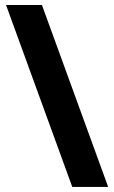

<svg xmlns="http://www.w3.org/2000/svg" viewBox="-20 -740 452 760"><path d="M408.2 0H266.1L3.9 -720.2H146Z"/></svg>

Font: Aspekta 400
Style: Bold
Weight: 700
Designer: Ivo Dolenc
Version: Version 2.000